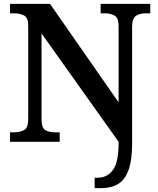

<svg xmlns="http://www.w3.org/2000/svg" viewBox="-20 -734 818 994"><path d="M470 240V186H487Q535 186 564.5 146Q594 106 594 9V0L195 -561V-117Q195 -72 214.5 -60.5Q234 -49 265 -49H289V0H32V-49H52Q83 -49 104.5 -60.5Q126 -72 126 -117V-601Q126 -643 104.5 -654Q83 -665 55 -665H32V-714H239L594 -204V-601Q594 -641 573.5 -653Q553 -665 524 -665H501V-714H758V-665H734Q704 -665 684 -652Q664 -639 664 -597V5Q664 95 645.5 146Q627 197 591.5 218.5Q556 240 504 240Z"/></svg>

Font: Noto Serif Telugu SemiBold
Style: Regular
Weight: 600
Designer: Jelle Bosma - Monotype Design Team
Foundry: Monotype Imaging Inc.
Version: Version 2.005; ttfautohint (v1.8.4.7-5d5b)